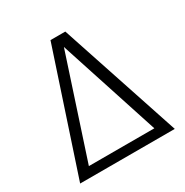

<svg xmlns="http://www.w3.org/2000/svg" viewBox="-162 -839 940 973"><g transform="rotate(-30 307.5 -352.5)"><path d="M264.1 -704.6H350.8L584.6 0H30.8ZM496.4 -54.4 305.6 -640.5 113.3 -54.4Z"/></g></svg>

Font: Fira Code Fixed Light
Style: Regular
Weight: 300
Monospace: yes
Designer: Carrois Corporate, Edenspiekermann AG, Nikita Prokopov
Foundry: Carrois Corporate, Edenspiekermann AG, Nikita Prokopov
Version: Version 5.002